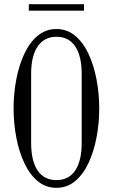

<svg xmlns="http://www.w3.org/2000/svg" viewBox="-20 -889 540 919"><path d="M250 10Q199 10 160.5 -22Q122 -54 96.5 -108.5Q71 -163 58 -231Q45 -299 45 -370Q45 -441 58 -509Q71 -577 96.5 -631.5Q122 -686 160.5 -718Q199 -750 250 -750Q301 -750 339.5 -718Q378 -686 403.5 -631.5Q429 -577 442 -509Q455 -441 455 -370Q455 -299 442 -231Q429 -163 403.5 -108.5Q378 -54 339.5 -22Q301 10 250 10ZM250 -27Q309 -27 340 -73Q371 -119 371 -205V-535Q371 -621 340 -667Q309 -713 250 -713Q192 -713 160.5 -667Q129 -621 129 -535V-205Q129 -119 160 -73Q191 -27 250 -27ZM118 -838V-869H382V-838Z"/></svg>

Font: Xanh Mono
Style: Regular
Weight: 400
Monospace: yes
Designer: Lam Bao, Duy Dao
Foundry: Yellow Type Foundry
Version: Version 3.101; ttfautohint (v1.8.3)